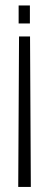

<svg xmlns="http://www.w3.org/2000/svg" viewBox="-20 -612 180 716"><path d="M51 -476 48 85H95L92 -476ZM49.5 -524.5H91.5V-591.5H49.5Z"/></svg>

Font: Anybody UltraCondensed Thin ExtraLight
Style: Regular
Weight: 250
Version: Version 1.111